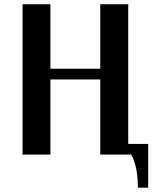

<svg xmlns="http://www.w3.org/2000/svg" viewBox="-20 -720 775 894"><path d="M214.8 -700.2V-399.9H446.8V-700.2H577.1V-49.8H669.9V153.8H622.1Q622.1 122.1 618.7 94.5Q615.2 66.9 610.6 50.3Q606 33.7 601.3 21.7Q596.7 9.8 593.3 4.9L589.8 0H446.8V-350.1H214.8V0H85V-700.2Z"/></svg>

Font: Pfennig
Style: Bold
Weight: 700
Version: Version 20120410 ; ttfautohint (v0.8)